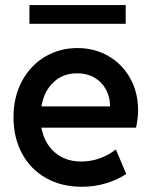

<svg xmlns="http://www.w3.org/2000/svg" viewBox="-20 -714 589 742"><path d="M32.2 -260.7Q32.2 -340.3 65.2 -401.1Q98.1 -461.9 154.5 -495.1Q210.9 -528.3 279.3 -528.3Q344.7 -528.3 397.9 -498Q451.2 -467.8 482.4 -412.8Q513.7 -357.9 513.7 -287.1Q513.2 -255.9 505.9 -220.7H140.1Q150.9 -160.6 191.7 -125.2Q232.4 -89.8 293.9 -89.8Q333 -89.8 368.4 -103.3Q403.8 -116.7 427.7 -136.7L467.8 -42Q435.5 -19.5 390.6 -5.9Q345.7 7.8 295.9 7.8Q217.8 7.8 158 -25.9Q98.1 -59.6 65.2 -120.6Q32.2 -181.6 32.2 -260.7ZM405.3 -302.7Q405.3 -339.4 389.4 -368.4Q373.5 -397.5 345 -414.1Q316.4 -430.7 279.3 -430.7Q224.1 -431.2 187 -396.5Q149.9 -361.8 140.1 -302.7ZM93.8 -694.3H465.8V-622.1H93.8Z"/></svg>

Font: Reddit Sans Strawberry SemiBold
Style: Regular
Weight: 600
Designer: Stephen Hutchings
Foundry: Reddit
Version: Version 1.013